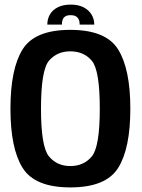

<svg xmlns="http://www.w3.org/2000/svg" viewBox="-20 -811 618 836"><path d="M286 5Q441 5 494.2 -79.5Q547.5 -164 547.5 -337.5Q547.5 -511 494.2 -596Q441 -681 286 -681Q131.5 -681 78.5 -596.2Q25.5 -511.5 25.5 -337.5Q25.5 -164 78.8 -79.5Q132 5 286 5ZM286 -88Q228 -88 193.2 -130Q158.5 -172 158.5 -337.5Q158.5 -505.5 193.2 -546.5Q228 -587.5 286 -587.5Q345 -587.5 379.8 -546.5Q414.5 -505.5 414.5 -337.5Q414.5 -172 379.8 -130Q345 -88 286 -88ZM288 -791Q255 -791 232 -779.5Q209 -768 197.5 -748.2Q186 -728.5 186 -704H249.5Q249.5 -717.5 253.2 -726.5Q257 -735.5 265.2 -740.2Q273.5 -745 288 -745Q301 -745 309.5 -740.5Q318 -736 322.5 -726.8Q327 -717.5 327 -704H390.5Q390.5 -728.5 378.2 -748.2Q366 -768 343.2 -779.5Q320.5 -791 288 -791Z"/></svg>

Font: Anybody SemiCondensed SemiBold
Style: Regular
Weight: 600
Width: 4
Version: Version 1.113;gftools[0.9.25]